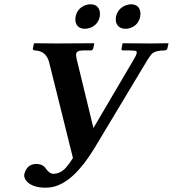

<svg xmlns="http://www.w3.org/2000/svg" viewBox="-20 -846 799 888"><path d="M225.1 -42Q258.8 -42 284.7 -70.3Q299.8 -87.4 317.4 -115.2L207 -559.1Q192.4 -611.8 140.1 -612.8Q131.8 -614.7 131.8 -621.1L137.2 -645L138.2 -646Q139.2 -646 242.2 -645L414.6 -646L416 -645L411.1 -621.1Q408.2 -614.3 402.3 -612.8H364.3Q333 -612.8 332 -594.7Q332 -586.9 334 -575.2L412.1 -253.9L601.1 -575.2Q619.1 -605 608.9 -609.9Q601.1 -612.8 576.2 -612.8H546.4Q541.5 -614.7 542 -621.1L546.9 -645L549.3 -646Q550.3 -646 677.2 -645L757.3 -646L759.3 -645L753.9 -621.1Q751.5 -613.8 741.2 -612.8Q698.2 -612.8 681.6 -596.2Q672.4 -585.9 660.2 -565.9L417 -161.1Q320.8 -2.4 224.1 18.6Q207 22 190.4 22Q127.9 22 101.1 -10.3Q89.8 -24.9 92.3 -40Q103.5 -86.9 147.5 -87.9Q180.2 -86.9 192.9 -64.9Q209.5 -43 225.1 -42ZM329.6 -769Q337.4 -806.6 373 -821.3Q385.3 -826.2 397.5 -826.2Q432.6 -826.2 440.9 -795.4Q443.8 -782.7 441.4 -769Q433.1 -731 397 -717.3Q385.3 -713.4 373.5 -712.9Q337.9 -712.9 329.6 -744.1Q327.1 -756.3 329.6 -769ZM516.6 -769Q524.4 -805.7 560.1 -820.8Q573.2 -825.7 585.4 -826.2Q621.1 -826.2 628.4 -793.9Q630.9 -781.7 628.4 -769Q620.1 -730 583.5 -716.8Q572.3 -712.9 561.5 -712.9Q525.4 -712.9 516.6 -744.1Q514.2 -756.3 516.6 -769Z"/></svg>

Font: Linux Libertine Slanted O
Style: Bold Slanted
Weight: 700
Designer: Philipp H. Poll
Foundry: Philipp H. Poll
Version: Version 5.0.0